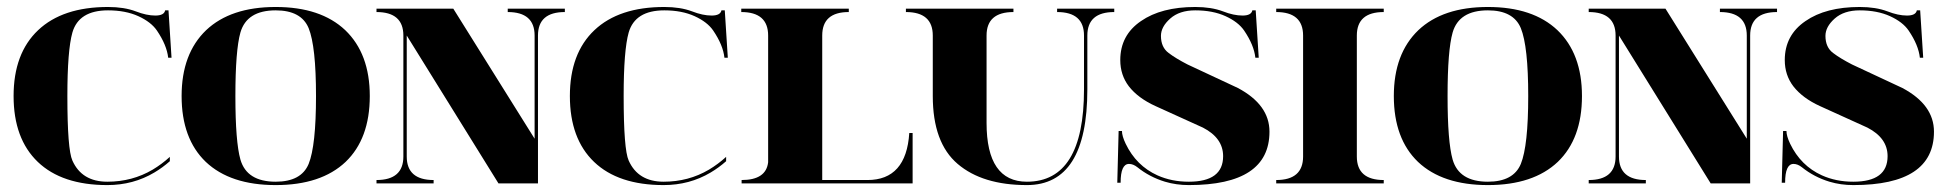

<svg xmlns="http://www.w3.org/2000/svg" viewBox="-20 -533 5660 558"><path d="M473.6 -64.5Q452.6 -45.9 428.7 -31.7Q367.2 4.9 292 4.9Q160.2 4.9 89.8 -62.5Q19.5 -129.9 19.5 -253.9Q19.5 -377.9 90.8 -445.3Q162.1 -512.7 293.9 -512.7Q340.8 -512.7 374.5 -500Q405.8 -487.8 431.4 -487.8Q457 -487.8 460 -502.9H469.7L478.5 -365.2H468.8Q464.8 -401.9 436 -444.3Q418.9 -469.2 381.8 -486.1Q344.7 -502.9 293.9 -502.9Q209 -502.9 190.4 -438.5Q175.8 -386.7 175.8 -253.9Q175.8 -98.6 190.4 -66.4Q217.8 -4.9 292 -4.9Q364.3 -4.9 423.8 -40Q450.7 -56.2 473.6 -77.1Z M781.2 -4.9Q855.5 -4.9 877 -56.6Q898.4 -109.4 898.4 -253.9Q898.4 -398.4 877 -451.2Q855.5 -502.9 781.2 -502.9Q697.3 -502.9 678.7 -438.5Q664.1 -386.7 664.1 -253.9Q664.1 -121.1 678.7 -69.3Q697.3 -4.9 781.2 -4.9ZM578.1 -62.5Q507.8 -129.9 507.8 -253.9Q507.8 -377 579.1 -445.3Q650.4 -512.7 781.2 -512.7Q912.1 -512.7 983.4 -445.3Q1054.7 -377 1054.7 -253.9Q1054.7 -129.9 984.4 -62.5Q913.1 4.9 781.2 4.9Q649.4 4.9 578.1 -62.5Z M1543.5 -113.3V0H1428.7L1162.1 -429.7V-78.1Q1162.1 -9.8 1240.2 -9.8V0H1074.2V-9.8Q1152.3 -9.8 1152.3 -78.1V-429.7Q1152.3 -498 1074.2 -498V-507.8H1297.4L1533.7 -129.9V-429.7Q1533.7 -498 1455.6 -498V-507.8H1621.6V-498Q1543.5 -498 1543.5 -429.7Z M2090.3 -64.5Q2069.3 -45.9 2045.4 -31.7Q1983.9 4.9 1908.7 4.9Q1776.9 4.9 1706.5 -62.5Q1636.2 -129.9 1636.2 -253.9Q1636.2 -377.9 1707.5 -445.3Q1778.8 -512.7 1910.6 -512.7Q1957.5 -512.7 1991.2 -500Q2022.5 -487.8 2048.1 -487.8Q2073.7 -487.8 2076.7 -502.9H2086.4L2095.2 -365.2H2085.4Q2081.5 -401.9 2052.7 -444.3Q2035.6 -469.2 1998.5 -486.1Q1961.4 -502.9 1910.6 -502.9Q1825.7 -502.9 1807.1 -438.5Q1792.5 -386.7 1792.5 -253.9Q1792.5 -98.6 1807.1 -66.4Q1834.5 -4.9 1908.7 -4.9Q1981 -4.9 2040.5 -40Q2067.4 -56.2 2090.3 -77.1Z M2501 -9.8Q2613.8 -9.8 2622.6 -146.5H2632.3V0H2135.3V-9.8Q2206.5 -9.8 2212.4 -61.5V-429.7Q2212.4 -498 2134.3 -498V-507.8H2446.8V-498Q2369.6 -498 2369.6 -429.7V-9.8Z M3140.1 -273.4Q3140.1 4.9 2964.4 4.9Q2835.4 4.9 2763.2 -56.6Q2690.9 -118.2 2690.9 -253.9V-429.7Q2690.9 -498 2612.8 -498V-507.8H2925.3V-498Q2847.2 -498 2847.2 -429.7V-175.8Q2847.2 -4.9 2964.4 -4.9Q3130.4 -4.9 3130.4 -273.4V-429.7Q3130.4 -498 3052.2 -498V-507.8H3218.3V-498Q3140.1 -498 3140.1 -429.7Z M3619.6 -502.9H3629.4L3638.2 -365.2H3628.4Q3624.5 -401.9 3595.7 -444.3Q3578.6 -469.2 3541.5 -486.1Q3504.4 -502.9 3453.6 -502.9Q3407.7 -502.9 3380.9 -479Q3354 -455.1 3354 -428.7Q3354 -395.5 3376.5 -378.9Q3397 -363.3 3431.2 -345.7L3577.6 -277.3Q3669.4 -228.5 3669.4 -150.4Q3669.4 4.9 3435.1 4.9Q3398.4 4.9 3365.7 -4.9Q3320.8 -18.6 3285.6 -46.9Q3273.4 -56.6 3261.2 -56.6Q3236.8 -56.6 3236.8 -2H3227.1L3231 -152.3H3240.7Q3240.7 -137.7 3251.5 -115.2Q3282.2 -51.3 3343.8 -23.4Q3384.8 -4.9 3435.1 -4.9Q3534.7 -4.9 3534.7 -79.1Q3534.7 -131.8 3476.1 -162.1L3338.4 -224.6Q3287.6 -247.6 3260.7 -282.2Q3235.8 -314.9 3235.8 -358.4Q3235.8 -430.7 3295.9 -471.7Q3355 -512.7 3453.6 -512.7Q3500.5 -512.7 3534.2 -500Q3565.4 -487.8 3591.1 -487.8Q3616.7 -487.8 3619.6 -502.9Z M3689 -507.8H4001.5V-498Q3923.3 -498 3923.3 -429.7V-78.1Q3923.3 -9.8 4001.5 -9.8V0H3689V-9.8Q3767.1 -9.8 3767.1 -78.1V-429.7Q3767.1 -498 3689 -498Z M4304.2 -4.9Q4378.4 -4.9 4399.9 -56.6Q4421.4 -109.4 4421.4 -253.9Q4421.4 -398.4 4399.9 -451.2Q4378.4 -502.9 4304.2 -502.9Q4220.2 -502.9 4201.7 -438.5Q4187 -386.7 4187 -253.9Q4187 -121.1 4201.7 -69.3Q4220.2 -4.9 4304.2 -4.9ZM4101.1 -62.5Q4030.8 -129.9 4030.8 -253.9Q4030.8 -377 4102.1 -445.3Q4173.3 -512.7 4304.2 -512.7Q4435.1 -512.7 4506.3 -445.3Q4577.6 -377 4577.6 -253.9Q4577.6 -129.9 4507.3 -62.5Q4436 4.9 4304.2 4.9Q4172.4 4.9 4101.1 -62.5Z M5066.4 -113.3V0H4951.7L4685.1 -429.7V-78.1Q4685.1 -9.8 4763.2 -9.8V0H4597.2V-9.8Q4675.3 -9.8 4675.3 -78.1V-429.7Q4675.3 -498 4597.2 -498V-507.8H4820.3L5056.6 -129.9V-429.7Q5056.6 -498 4978.5 -498V-507.8H5144.5V-498Q5066.4 -498 5066.4 -429.7Z M5550.8 -502.9H5560.5L5569.3 -365.2H5559.6Q5555.7 -401.9 5526.9 -444.3Q5509.8 -469.2 5472.7 -486.1Q5435.5 -502.9 5384.8 -502.9Q5338.9 -502.9 5312 -479Q5285.2 -455.1 5285.2 -428.7Q5285.2 -395.5 5307.6 -378.9Q5328.1 -363.3 5362.3 -345.7L5508.8 -277.3Q5600.6 -228.5 5600.6 -150.4Q5600.6 4.9 5366.2 4.9Q5329.6 4.9 5296.9 -4.9Q5252 -18.6 5216.8 -46.9Q5204.6 -56.6 5192.4 -56.6Q5168 -56.6 5168 -2H5158.2L5162.1 -152.3H5171.9Q5171.9 -137.7 5182.6 -115.2Q5213.4 -51.3 5274.9 -23.4Q5315.9 -4.9 5366.2 -4.9Q5465.8 -4.9 5465.8 -79.1Q5465.8 -131.8 5407.2 -162.1L5269.5 -224.6Q5218.8 -247.6 5191.9 -282.2Q5167 -314.9 5167 -358.4Q5167 -430.7 5227.1 -471.7Q5286.1 -512.7 5384.8 -512.7Q5431.6 -512.7 5465.3 -500Q5496.6 -487.8 5522.2 -487.8Q5547.9 -487.8 5550.8 -502.9Z"/></svg>

Font: spinweradC
Style: Bold
Weight: 700
Width: 7
Version: Version 0.3